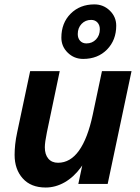

<svg xmlns="http://www.w3.org/2000/svg" viewBox="-20 -821 627 857"><path d="M460.6 0H329.6L362.9 -156.8L390.2 -182Q374.2 -119.2 341.8 -74.9Q309.4 -30.5 268.5 -7.2Q227.6 16 183.9 16Q117.9 16 81.6 -24.6Q45.2 -65.1 45.2 -129.7Q45.2 -151 47.8 -176.5Q50.5 -201.9 56.8 -230.8L114.6 -503.5H246.6L189.4 -230.8Q180.1 -185.5 180.1 -163.6Q180.1 -131.3 195.7 -112.9Q211.3 -94.5 239 -94.5Q293.7 -94.5 332.5 -148.6Q371.2 -202.7 393.7 -307.9L435.1 -503.5H567.1ZM401.3 -801.4Q441.8 -801.4 470.3 -773.5Q498.8 -745.7 498.8 -706.5Q498.8 -641.9 457.7 -599.9Q416.5 -558 351.3 -558Q310.8 -558 282.4 -585.8Q253.9 -613.6 253.9 -652.8Q253.9 -718.4 295.3 -759.9Q336.8 -801.4 401.3 -801.4ZM386.9 -732.2Q361.2 -732.2 344.1 -714.3Q327.1 -696.4 327.1 -669Q327.1 -650.2 337.7 -638.7Q348.4 -627.2 365.8 -627.2Q391.5 -627.2 408.6 -645.1Q425.6 -663 425.6 -690.4Q425.6 -709.1 414.9 -720.7Q404.2 -732.2 386.9 -732.2Z"/></svg>

Font: Wix Madefor Text
Style: Italic
Weight: 400
Italic angle: -12°
Designer: Dalton Maag Ltd
Foundry: Dalton Maag Ltd
Version: Version 3.100